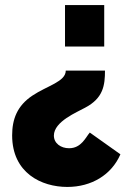

<svg xmlns="http://www.w3.org/2000/svg" viewBox="-20 -526 527 759"><path d="M237 -506V-342H392V-506ZM240 -247C240 -203 166 -187 108 -148C48 -108 28 -55 28 9C28 158 144 213 246 213C342 213 421 165 456 84L335 -2C319 16 302 60 253 60C221 60 193 41 193 10C193 -46 286 -83 316 -100C389 -138 395 -190 395 -247Z"/></svg>

Font: Raleway Black
Style: Regular
Weight: 900
Designer: Matt McInerney, Pablo Impallari, Rodrigo Fuenzalida
Foundry: Matt McInerney, Pablo Impallari, Rodrigo Fuenzalida
Version: Version 3.000g; ttfautohint (v1.5) -l 8 -r 28 -G 28 -x 14 -D